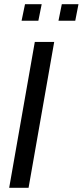

<svg xmlns="http://www.w3.org/2000/svg" viewBox="-20 -901 396 921"><path d="M24 0 147 -700H240L117 0ZM83.5 -801.5 100 -881H180L164 -801.5ZM260.5 -801.5 276.5 -881H356.5L341 -801.5Z"/></svg>

Font: Cabin
Style: Italic
Weight: 400
Width: 4
Italic angle: -10°
Designer: Pablo Impallari
Foundry: Pablo Impallari. http://www.impallari.com Igino Marini. http://www.ikern.com
Version: Version 3.001